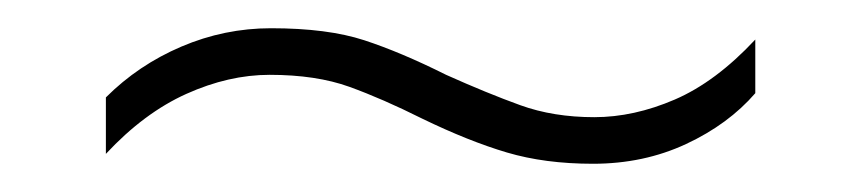

<svg xmlns="http://www.w3.org/2000/svg" viewBox="-20 -421 610 136"><path d="M279 -337Q251 -351 227.5 -359.5Q204 -368 171 -368Q142 -368 112 -354.5Q82 -341 55 -312V-352Q78 -375 108.5 -388Q139 -401 172 -401Q212 -401 238 -392.5Q264 -384 296 -368Q325 -355 348.5 -346.5Q372 -338 401 -338Q429 -338 458 -350.5Q487 -363 515 -393V-355Q496 -333 466 -319Q436 -305 400 -305Q366 -305 339 -313Q312 -321 279 -337Z"/></svg>

Font: Noto Sans Lao Looped ExtraLight
Style: Regular
Weight: 200
Designer: Mark Frömberg, Ben Mitchell
Foundry: The Fontpad Ltd
Version: Version 1.002; ttfautohint (v1.8.4.7-5d5b)